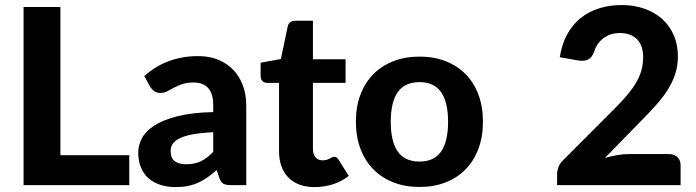

<svg xmlns="http://www.w3.org/2000/svg" viewBox="-20 -754 2834 782"><path d="M506.5 -122V0H76V-725.5H226V-122Z M848.5 -215.5Q798 -213 764.5 -206.8Q731 -200.5 711.2 -190.5Q691.5 -180.5 683.2 -167.8Q675 -155 675 -140Q675 -110 691.8 -97.5Q708.5 -85 738.5 -85Q773 -85 798.2 -97.2Q823.5 -109.5 848.5 -135.5ZM567.5 -444Q613 -485 668 -505.2Q723 -525.5 787 -525.5Q833 -525.5 869.2 -510.5Q905.5 -495.5 930.8 -468.8Q956 -442 969.5 -405Q983 -368 983 -324V0H920Q900.5 0 890.2 -5.5Q880 -11 873.5 -28.5L862.5 -61.5Q843 -44.5 824.8 -31.5Q806.5 -18.5 787 -9.8Q767.5 -1 745.2 3.5Q723 8 695.5 8Q661.5 8 633.5 -1Q605.5 -10 585.2 -27.8Q565 -45.5 554 -72Q543 -98.5 543 -133Q543 -161.5 557.5 -190Q572 -218.5 607.2 -241.8Q642.5 -265 701.2 -280.2Q760 -295.5 848.5 -297.5V-324Q848.5 -372.5 828 -395.2Q807.5 -418 769 -418Q740.5 -418 721.5 -411.2Q702.5 -404.5 688.2 -396.8Q674 -389 661.5 -382.2Q649 -375.5 632.5 -375.5Q618 -375.5 608.2 -382.8Q598.5 -390 592 -400Z M1261.5 8Q1226.5 8 1199.5 -2.2Q1172.5 -12.5 1154 -31.5Q1135.5 -50.5 1126 -77.5Q1116.5 -104.5 1116.5 -138.5V-416.5H1068Q1057 -416.5 1049.2 -423.5Q1041.5 -430.5 1041.5 -444.5V-498.5L1124 -513.5L1152 -647Q1157.5 -669.5 1182.5 -669.5H1254.5V-512.5H1387.5V-416.5H1254.5V-147.5Q1254.5 -126 1264.8 -113.5Q1275 -101 1294 -101Q1304 -101 1311 -103.2Q1318 -105.5 1323 -108.2Q1328 -111 1332.2 -113.2Q1336.5 -115.5 1341 -115.5Q1347 -115.5 1351 -112.8Q1355 -110 1359 -103.5L1400.5 -37.5Q1372 -15 1336 -3.5Q1300 8 1261.5 8Z M1689 -523.5Q1747 -523.5 1794.5 -505Q1842 -486.5 1876 -452.2Q1910 -418 1928.5 -369Q1947 -320 1947 -258.5Q1947 -197 1928.5 -147.8Q1910 -98.5 1876 -64Q1842 -29.5 1794.5 -11Q1747 7.5 1689 7.5Q1630.5 7.5 1582.8 -11Q1535 -29.5 1501 -64Q1467 -98.5 1448.2 -147.8Q1429.5 -197 1429.5 -258.5Q1429.5 -320 1448.2 -369Q1467 -418 1501 -452.2Q1535 -486.5 1582.8 -505Q1630.5 -523.5 1689 -523.5ZM1689 -96Q1748 -96 1776.5 -136.8Q1805 -177.5 1805 -258Q1805 -338 1776.5 -378.8Q1748 -419.5 1689 -419.5Q1628.5 -419.5 1600 -378.8Q1571.5 -338 1571.5 -258Q1571.5 -177.5 1600 -136.8Q1628.5 -96 1689 -96Z M2704 -126.5Q2726.5 -126.5 2739.2 -114Q2752 -101.5 2752 -81V0H2249V-45Q2249 -58 2254.5 -73.2Q2260 -88.5 2273 -101L2488 -316.5Q2515.5 -344 2536.5 -369.2Q2557.5 -394.5 2571.5 -418.8Q2585.5 -443 2592.5 -468Q2599.5 -493 2599.5 -520.5Q2599.5 -569 2574.5 -594.2Q2549.5 -619.5 2504 -619.5Q2484 -619.5 2467.2 -613.8Q2450.5 -608 2437.2 -598Q2424 -588 2414.5 -574.5Q2405 -561 2400.5 -545Q2391.5 -520 2376.2 -511.8Q2361 -503.5 2333 -508L2260 -521Q2268 -574 2290 -614Q2312 -654 2345 -680.5Q2378 -707 2420.5 -720.2Q2463 -733.5 2512 -733.5Q2563.5 -733.5 2605.8 -718.2Q2648 -703 2678 -675.8Q2708 -648.5 2724.5 -610Q2741 -571.5 2741 -525Q2741 -485 2729.5 -451Q2718 -417 2698.2 -386.2Q2678.5 -355.5 2652.5 -326.5Q2626.5 -297.5 2597.5 -268L2443.5 -110.5Q2469 -118 2494 -122.2Q2519 -126.5 2541 -126.5Z"/></svg>

Font: Lato 2
Style: Regular
Weight: 800
Designer: Lukasz Dziedzic with Adam Twardoch and Botio Nikoltchev
Foundry: tyPoland Lukasz Dziedzic
Version: Version 2.015; 2015-08-06; http://www.latofonts.com/